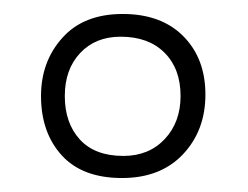

<svg xmlns="http://www.w3.org/2000/svg" viewBox="-20 -802 351 272"><path d="M152.8 -549.8Q96.7 -549.8 67.4 -582Q38.1 -614.3 38.1 -666Q38.1 -714.8 68.4 -748.5Q98.6 -782.2 153.8 -782.2Q208.5 -782.2 239.7 -750.7Q271 -719.2 271 -668Q271 -617.2 239.3 -583.5Q207.5 -549.8 152.8 -549.8ZM154.8 -581.1Q190.9 -581.1 213.4 -605Q235.8 -628.9 235.8 -666Q235.8 -704.6 213.1 -727.3Q190.4 -750 150.9 -750Q115.2 -750 93.5 -726.8Q71.8 -703.6 71.8 -666Q71.8 -627.9 93 -604.5Q114.3 -581.1 154.8 -581.1Z"/></svg>

Font: Display Regular
Style: Bold
Weight: 700
Designer: Latin by Veronika Burian and Jose Scaglione. Greek by Irene Vlachou. Cyrillic by Vera Evstafieva.
Foundry: TypeTogether
Version: Version 3.002